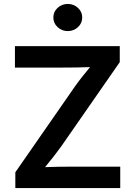

<svg xmlns="http://www.w3.org/2000/svg" viewBox="-20 -964 692 984"><path d="M58.6 0V-81.1L363.8 -520.5Q381.3 -545.4 401.1 -570.3Q420.9 -595.2 441.4 -620.1Q406.2 -618.7 370.8 -618.2Q335.4 -617.7 299.8 -617.7H56.6V-727.5H593.8V-645.5L293.9 -213.9Q274.9 -187.5 253.9 -160.6Q232.9 -133.8 210.9 -107.4Q247.6 -108.9 284.2 -109.4Q320.8 -109.9 357.4 -109.9H596.2V0ZM327.1 -804.7Q296.9 -804.7 275.1 -825Q253.4 -845.2 253.4 -874.5Q253.4 -903.3 275.1 -923.6Q296.9 -943.8 327.1 -943.8Q357.9 -943.8 379.6 -923.6Q401.4 -903.3 401.4 -874.5Q401.4 -845.2 379.6 -825Q357.9 -804.7 327.1 -804.7Z"/></svg>

Font: Inter-SemiBold
Style: Regular
Weight: 600
Designer: Rasmus Andersson
Foundry: rsms
Version: Version 4.000;git-a52131595